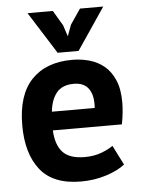

<svg xmlns="http://www.w3.org/2000/svg" viewBox="-53 -774 614 831"><g transform="rotate(-5 254.0 -359.0)"><path d="M457 -43Q427 -19 375.5 -2.5Q324 14 266 14Q145 14 89 -56.5Q33 -127 33 -250Q33 -382 96 -448Q159 -514 273 -514Q311 -514 347 -504Q383 -494 411 -471Q439 -448 456 -409Q473 -370 473 -312Q473 -291 470.5 -267Q468 -243 463 -217H163Q166 -154 195.5 -122Q225 -90 291 -90Q332 -90 364.5 -102.5Q397 -115 414 -128ZM271 -410Q220 -410 195.5 -379.5Q171 -349 166 -298H352Q356 -352 335.5 -381Q315 -410 271 -410ZM304 -550H213L98 -732H208L247 -666L263 -617L281 -666L326 -732H427Z"/></g></svg>

Font: PTSans
Style: Bold
Weight: 700
Designer: A.Korolkova, O.Umpeleva, V.Yefimov
Foundry: ParaType Ltd
Version: Version 2.003W OFL